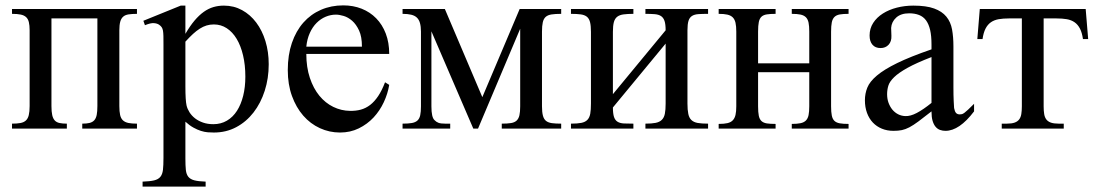

<svg xmlns="http://www.w3.org/2000/svg" viewBox="-20 -481 4101 718"><path d="M287.6 0V-18.6Q303.7 -18.6 314.7 -21.2Q325.7 -23.9 332.3 -31Q338.9 -38.1 341.6 -51Q344.2 -64 344.2 -84.5V-412.1H172.4V-84.5Q172.4 -63.5 175.3 -50.5Q178.2 -37.6 184.8 -30.5Q191.4 -23.4 202.6 -21Q213.9 -18.6 230 -18.6V0H24.9V-18.6Q43.9 -18.6 56.6 -21Q69.3 -23.4 76.9 -30.5Q84.5 -37.6 87.6 -50.5Q90.8 -63.5 90.8 -84.5V-367.7Q90.8 -386.2 87.9 -398.2Q85 -410.2 77.6 -417Q70.3 -423.8 57.6 -426.5Q44.9 -429.2 24.9 -429.2V-447.3H492.2V-429.2Q473.6 -429.2 460.9 -427.2Q448.2 -425.3 440.7 -418.7Q433.1 -412.1 429.7 -399.9Q426.3 -387.7 426.3 -367.7V-84.5Q426.3 -64 429.2 -51Q432.1 -38.1 439.7 -31Q447.3 -23.9 460 -21.2Q472.7 -18.6 492.2 -18.6V0Z M897.5 -194.3Q897.5 -238.3 888.9 -274.2Q880.4 -310.1 865 -335.7Q849.6 -361.3 827.9 -375.5Q806.2 -389.6 779.8 -389.6Q765.1 -389.6 752.4 -385.7Q739.7 -381.8 727.1 -373.8Q714.4 -365.7 701.4 -353.8Q688.5 -341.8 673.3 -325.2V-157.7Q673.3 -105.5 677.7 -86.4Q680.7 -73.7 688.7 -61Q696.8 -48.3 709.2 -38.6Q721.7 -28.8 739 -22.7Q756.3 -16.6 777.8 -16.6Q806.2 -16.6 828.6 -29.8Q851.1 -43 866.2 -66.7Q881.3 -90.3 889.4 -122.8Q897.5 -155.3 897.5 -194.3ZM984.9 -240.7Q984.9 -188 970 -141.6Q955.1 -95.2 928 -60.3Q900.9 -25.4 863.3 -5.4Q825.7 14.6 779.8 14.6Q769 14.6 756.8 13.7Q744.6 12.7 731.4 8.5Q718.3 4.4 703.6 -3.7Q689 -11.7 673.3 -25.9V111.8Q673.3 138.2 675 154.5Q676.8 170.9 684.3 180.2Q691.9 189.5 707 193.4Q722.2 197.3 749 198.2V216.8H513.2V198.2Q540.5 197.3 556.2 193.6Q571.8 189.9 579.6 180.4Q587.4 170.9 589.4 154.1Q591.3 137.2 591.3 109.4V-315.9Q591.3 -334 591.1 -346.2Q590.8 -358.4 589.4 -366.5Q587.9 -374.5 584.5 -379.4Q581.1 -384.3 574.7 -388.7Q567.4 -393.6 555.4 -394.5Q543.5 -395.5 522 -386.7L516.1 -403.3L655.8 -460H673.3V-354.5Q690.4 -383.8 707.5 -404.1Q724.6 -424.3 742.2 -436.8Q759.8 -449.2 778.3 -454.6Q796.9 -460 817.4 -460Q854.5 -460 885.3 -443.1Q916 -426.3 938.2 -396.7Q960.4 -367.2 972.7 -327.1Q984.9 -287.1 984.9 -240.7Z M1333.5 -306.6Q1333.5 -343.8 1322.8 -366.9Q1312 -390.1 1296.9 -403.3Q1281.7 -416.5 1265.1 -421.4Q1248.5 -426.3 1236.3 -426.3Q1216.8 -426.3 1198 -418.5Q1179.2 -410.6 1164.1 -395.5Q1148.9 -380.4 1138.7 -357.9Q1128.4 -335.4 1125.5 -306.6ZM1435.5 -163.6Q1430.2 -130.9 1415.3 -98.9Q1400.4 -66.9 1377 -41.7Q1353.5 -16.6 1321.8 -1Q1290 14.6 1251.5 14.6Q1211.9 14.6 1176.3 -1.7Q1140.6 -18.1 1114 -48.6Q1087.4 -79.1 1071.8 -122.1Q1056.2 -165 1056.2 -218.8Q1056.2 -275.4 1071.5 -320.3Q1086.9 -365.2 1114.5 -396.5Q1142.1 -427.7 1180.2 -444.3Q1218.3 -460.9 1263.7 -460.9Q1300.8 -460.9 1332.3 -448.5Q1363.8 -436 1386.7 -412.6Q1409.7 -389.2 1422.6 -355.5Q1435.5 -321.8 1435.5 -279.3H1125.5Q1125.5 -229.5 1138.7 -189.9Q1151.9 -150.4 1174.3 -123Q1196.8 -95.7 1226.3 -81.3Q1255.9 -66.9 1288.6 -66.4Q1310.5 -65.9 1329.3 -71Q1348.1 -76.2 1364.3 -88.6Q1380.4 -101.1 1394.3 -121.8Q1408.2 -142.6 1419.9 -173.3Z M1856.4 0V-18.6Q1877.4 -18.6 1890.9 -20.8Q1904.3 -22.9 1911.9 -30Q1919.4 -37.1 1922.4 -49.8Q1925.3 -62.5 1925.3 -83.5V-373.5L1767.6 0H1750L1593.3 -363.8V-83.5Q1593.3 -42 1605 -31.7Q1611.3 -24.9 1619.9 -21.7Q1628.4 -18.6 1645 -18.6H1663.6V0H1485.4V-18.6Q1506.8 -18.6 1520.3 -21Q1533.7 -23.4 1541.3 -30.5Q1548.8 -37.6 1551.5 -50.3Q1554.2 -63 1554.2 -83.5V-362.8Q1554.2 -381.8 1550.5 -394.8Q1546.9 -407.7 1538.8 -415.3Q1530.8 -422.9 1517.6 -426Q1504.4 -429.2 1485.4 -429.2V-447.3H1643.6L1783.7 -117.7L1923.3 -447.3H2078.6V-429.2Q2056.6 -429.2 2042.5 -427Q2028.3 -424.8 2020.5 -417.7Q2012.7 -410.6 2009.8 -397.5Q2006.8 -384.3 2006.8 -362.8V-83.5Q2006.8 -61.5 2010.3 -48.6Q2013.7 -35.6 2021.7 -29.1Q2029.8 -22.5 2043.7 -20.5Q2057.6 -18.6 2078.6 -18.6V0Z M2393.6 0V-18.6Q2417 -18.6 2431.6 -21.5Q2446.3 -24.4 2454.8 -32.7Q2463.4 -41 2466.3 -55.7Q2469.2 -70.3 2469.2 -93.8V-317.9L2272 -79.1Q2272 -56.2 2276.1 -43.7Q2280.3 -31.2 2289.6 -25.6Q2298.8 -20 2313.5 -19.3Q2328.1 -18.6 2348.6 -18.6V0H2115.2V-18.6Q2139.2 -18.6 2153.8 -21.5Q2168.5 -24.4 2176.5 -32.7Q2184.6 -41 2187.3 -55.7Q2189.9 -70.3 2189.9 -93.8V-361.8Q2189.9 -384.8 2186.5 -398.2Q2183.1 -411.6 2174.6 -418.5Q2166 -425.3 2151.6 -427.2Q2137.2 -429.2 2115.2 -429.2V-447.3H2348.6V-429.2Q2326.7 -429.2 2312 -427.2Q2297.4 -425.3 2288.3 -418.5Q2279.3 -411.6 2275.6 -398.2Q2272 -384.8 2272 -361.8V-128.9L2469.2 -367.7Q2469.2 -390.1 2465.1 -402.6Q2460.9 -415 2451.9 -420.9Q2442.9 -426.8 2428.5 -428Q2414.1 -429.2 2393.6 -429.2V-447.3H2627.9V-429.2Q2606.4 -429.2 2591.8 -428.2Q2577.1 -427.2 2567.9 -421.4Q2558.6 -415.5 2554.7 -403.1Q2550.8 -390.6 2550.8 -367.7V-93.8Q2550.8 -69.8 2554 -54.9Q2557.1 -40 2565.7 -32Q2574.2 -23.9 2589.1 -21.2Q2604 -18.6 2627.9 -18.6V0Z M2940.9 0V-17.6Q2960.9 -17.6 2973.6 -20.3Q2986.3 -22.9 2993.7 -30.3Q3001 -37.6 3003.7 -50.5Q3006.3 -63.5 3006.3 -83.5V-210.9H2814.9V-83.5Q2814.9 -61 2817.6 -48.1Q2820.3 -35.2 2827.6 -28.3Q2835 -21.5 2847.7 -19.5Q2860.4 -17.6 2880.4 -17.6V0H2667.5V-17.6Q2687.5 -17.6 2700.2 -20.5Q2712.9 -23.4 2720.2 -31Q2727.5 -38.6 2730.5 -51.3Q2733.4 -64 2733.4 -83.5V-362.8Q2733.4 -382.8 2730.5 -395.8Q2727.5 -408.7 2720.2 -416Q2712.9 -423.3 2700.2 -426.3Q2687.5 -429.2 2667.5 -429.2V-447.3H2880.4V-429.2Q2860.4 -429.2 2847.7 -427.2Q2835 -425.3 2827.6 -418.5Q2820.3 -411.6 2817.6 -398.4Q2814.9 -385.3 2814.9 -362.8V-244.1H3006.3V-362.8Q3006.3 -383.3 3003.7 -396.2Q3001 -409.2 2993.7 -416.5Q2986.3 -423.8 2973.6 -426.5Q2960.9 -429.2 2940.9 -429.2V-447.3H3153.3V-429.2Q3133.3 -429.2 3120.6 -427Q3107.9 -424.8 3100.6 -417.7Q3093.3 -410.6 3090.6 -397.5Q3087.9 -384.3 3087.9 -362.8V-83.5Q3087.9 -62 3090.6 -48.8Q3093.3 -35.6 3100.6 -28.8Q3107.9 -22 3120.6 -19.8Q3133.3 -17.6 3153.3 -17.6V0Z M3463.4 -267.6Q3406.7 -245.6 3373.8 -227.3Q3340.8 -209 3323.7 -192.4Q3306.6 -175.8 3302 -160.4Q3297.4 -145 3297.4 -128.9Q3297.4 -111.3 3302.7 -96.7Q3308.1 -82 3317.1 -71Q3326.2 -60.1 3338.6 -53.7Q3351.1 -47.4 3365.2 -46.9Q3384.3 -45.9 3408.4 -58.6Q3432.6 -71.3 3463.4 -96.2ZM3622.6 -64.5Q3567.4 8.3 3515.6 8.3Q3504.9 8.3 3495.4 4.9Q3485.8 1.5 3478.8 -6.8Q3471.7 -15.1 3467.5 -29.1Q3463.4 -43 3463.4 -64.5Q3434.1 -41.5 3414.8 -27.1Q3395.5 -12.7 3380.6 -4.9Q3365.7 2.9 3352.3 5.6Q3338.9 8.3 3321.3 8.3Q3297.4 8.3 3277.8 0.2Q3258.3 -7.8 3244.1 -22.7Q3230 -37.6 3222.2 -58.8Q3214.4 -80.1 3214.4 -106Q3214.4 -130.9 3223.4 -153.3Q3232.4 -175.8 3259.3 -198.5Q3286.1 -221.2 3335 -245.1Q3383.8 -269 3463.4 -296.4V-314.9Q3463.4 -347.2 3458.3 -369.1Q3453.1 -391.1 3442.9 -405Q3432.6 -418.9 3416.7 -425Q3400.9 -431.2 3379.9 -431.2Q3349.1 -431.2 3331.5 -415.3Q3314 -399.4 3312.5 -376.5L3313.5 -347.2Q3314.5 -326.2 3303 -313.7Q3291.5 -301.3 3272.9 -301.3Q3253.4 -301.3 3242.7 -313.7Q3231.9 -326.2 3231.9 -348.1Q3231.9 -374.5 3245.4 -395.3Q3258.8 -416 3281.5 -430.4Q3304.2 -444.8 3333.7 -452.4Q3363.3 -460 3395.5 -460Q3443.8 -460 3473.4 -449.2Q3502.9 -438.5 3519 -418.7Q3535.2 -398.9 3540.3 -370.8Q3545.4 -342.8 3545.4 -307.6V-155.3Q3545.4 -124 3546.4 -104Q3547.4 -84 3547.9 -77.1Q3550.3 -64 3555.2 -58.6Q3560.1 -53.2 3569.3 -53.2Q3573.7 -53.2 3577.4 -54.2Q3581.1 -55.2 3586.7 -59.3Q3592.3 -63.5 3600.6 -71.3Q3608.9 -79.1 3622.6 -92.8Z M4029.8 -335Q4026.4 -358.9 4018.6 -374Q4010.7 -389.2 3998.5 -397.7Q3986.3 -406.2 3969.5 -409.2Q3952.6 -412.1 3930.7 -412.1H3882.8V-83.5Q3882.8 -66.9 3884.8 -54.7Q3886.7 -42.5 3892.8 -34.4Q3898.9 -26.4 3909.9 -22.5Q3920.9 -18.6 3939 -18.6H3958V0H3726.1V-18.6H3745.1Q3763.2 -18.6 3774.2 -22.5Q3785.2 -26.4 3791.3 -34.4Q3797.4 -42.5 3799.3 -54.7Q3801.3 -66.9 3801.3 -83.5V-412.1H3752.9Q3731.4 -412.1 3714.6 -409.2Q3697.8 -406.2 3685.5 -397.7Q3673.3 -389.2 3665.5 -374Q3657.7 -358.9 3654.3 -335H3634.8L3644 -447.3H4040L4049.3 -335Z"/></svg>

Font: Doulos SIL
Style: Regular
Weight: 400
Designer: Walt Agee, Victor Gaultney, Peter Martin, Debbi Hosken
Foundry: SIL International
Version: Version 4.110; 2011; Maintenance release